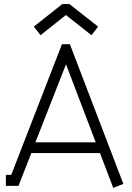

<svg xmlns="http://www.w3.org/2000/svg" viewBox="-20 -913 647 943"><path d="M303.2 -838.9 179.2 -740.2 146 -782.2 286.1 -893.1H320.8L461.9 -782.2L429.2 -740.2L304.2 -838.9ZM35.2 -54.2 284.2 -695.8H323.2L585.9 -9.8L536.1 9.8L471.2 -161.1H133.8L70.8 0H8.8V-54.2ZM304.2 -597.2 153.8 -213.9H450.2Z"/></svg>

Font: Rawengulk
Style: Demibold
Weight: 600
Version: Version 0.92